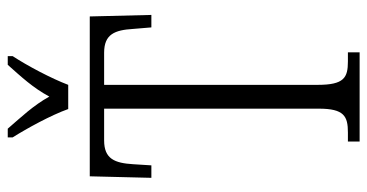

<svg xmlns="http://www.w3.org/2000/svg" viewBox="-252 -720 971 508"><g transform="rotate(-90 234.0 -465.5)"><path d="M200 -771H264C281 -816 315 -880 340 -918V-931H317C285 -895 256 -864 233 -821C209 -864 179 -895 148 -931H125V-918C149 -880 184 -816 200 -771ZM114 0H350V-31H326C283 -31 264 -41 264 -111V-676H349C398 -676 409 -648 412 -599L416 -551H449L445 -714H22L18 -551H51L54 -599C57 -648 68 -676 117 -676H201V-108C201 -41 181 -31 138 -31H114Z"/></g></svg>

Font: Noto Serif Hebrew ExtraCondensed Light
Style: Regular
Weight: 300
Width: 2
Designer: Monotype Design Team
Foundry: Monotype Imaging Inc.
Version: Version 2.004